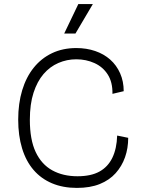

<svg xmlns="http://www.w3.org/2000/svg" viewBox="-20 -907 693 939"><path d="M356 12Q288 12 234.5 -10.5Q181 -33 144 -76Q107 -119 88 -181.5Q69 -244 69 -322Q69 -401 88.5 -465.5Q108 -530 145 -576Q182 -622 234.5 -647Q287 -672 353 -672Q403 -672 445.5 -657.5Q488 -643 519 -615.5Q550 -588 567.5 -548.5Q585 -509 585 -461L530 -448Q531 -505 507 -542.5Q483 -580 442 -598.5Q401 -617 353 -617Q307 -617 265.5 -599Q224 -581 193 -545Q162 -509 144 -453.5Q126 -398 126 -321Q126 -224 154.5 -163.5Q183 -103 235.5 -74Q288 -45 359 -45Q425 -45 466.5 -68Q508 -91 529.5 -135.5Q551 -180 553 -244L607 -233Q607 -182 591.5 -138Q576 -94 545.5 -60Q515 -26 468 -7Q421 12 356 12ZM349 -743H294L363 -887H434Z"/></svg>

Font: Bricolage Grotesque ExtraLight
Style: Regular
Weight: 250
Designer: Mathieu Triay
Foundry: Atelier Triay
Version: Version 1.000;gftools[0.9.30]